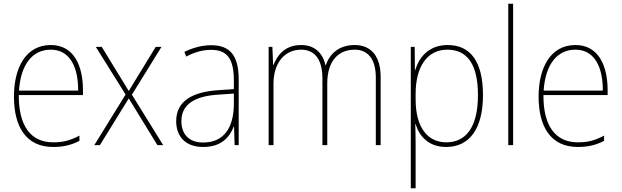

<svg xmlns="http://www.w3.org/2000/svg" viewBox="-20 -780 3341 1032"><path d="M253 -538C119 -538 55 -416 55 -261C55 -100 119 10 266 10C322 10 365 -1 407 -23V-51C355 -24 319 -15 266 -15C144 -15 80 -105 81 -269H426V-295C426 -427 377 -538 253 -538ZM253 -513C355 -513 401 -420 400 -293H82C92 -438 157 -513 253 -513Z M655 -272 487 0H517L672 -251L826 0H857L689 -271L848 -528H817L672 -291L527 -528H495Z M1115 -537C1065 -537 1016 -523 971 -501L981 -476C1030 -502 1073 -512 1115 -512C1199 -512 1237 -467 1237 -347V-301L1149 -295C1010 -285 927 -234 927 -129C927 -49 974 10 1072 10C1169 10 1214 -42 1236 -99H1238L1241 0H1263V-353C1263 -483 1215 -537 1115 -537ZM1150 -271 1237 -277V-220C1236 -98 1187 -14 1072 -14C997 -14 955 -57 955 -129C955 -220 1028 -263 1150 -271Z M1887 -538C1803 -538 1754 -493 1731 -430H1729C1715 -495 1671 -538 1599 -538C1507 -538 1469 -478 1450 -431H1448L1444 -528H1424V0H1450V-329C1450 -445 1512 -513 1599 -513C1663 -513 1713 -471 1713 -358V0H1739V-331C1739 -454 1800 -513 1887 -513C1951 -513 2000 -470 2000 -364V0H2026V-366C2026 -484 1969 -538 1887 -538Z M2386 -538C2285 -538 2232 -472 2212 -403H2210L2209 -528H2188V232H2214V-4C2214 -42 2213 -80 2212 -113H2214C2233 -49 2283 10 2378 10C2501 10 2576 -85 2576 -269C2576 -447 2510 -538 2386 -538ZM2385 -513C2494 -513 2549 -430 2549 -269C2549 -93 2482 -15 2379 -15C2279 -15 2214 -94 2214 -246V-275C2214 -419 2274 -513 2385 -513Z M2738 0V-760H2712V0Z M3073 -538C2939 -538 2875 -416 2875 -261C2875 -100 2939 10 3086 10C3142 10 3185 -1 3227 -23V-51C3175 -24 3139 -15 3086 -15C2964 -15 2900 -105 2901 -269H3246V-295C3246 -427 3197 -538 3073 -538ZM3073 -513C3175 -513 3221 -420 3220 -293H2902C2912 -438 2977 -513 3073 -513Z"/></svg>

Font: Noto Sans Armenian SemiCondensed Thin
Style: Regular
Weight: 100
Width: 4
Designer: Monotype Design Team
Foundry: Monotype Imaging Inc.
Version: Version 2.008